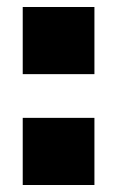

<svg xmlns="http://www.w3.org/2000/svg" viewBox="-20 -532 350 549"><path d="M250 -512V-320H45V-512ZM250 -195V-3H45V-195Z"/></svg>

Font: Public Sans Black
Style: Regular
Weight: 900
Designer: The Public Sans Project Authors: Dan O. Williams and USWDS (Libre Franklin designed by Pablo Impallari and Rodrigo Fuenz
Version: Version 1.007